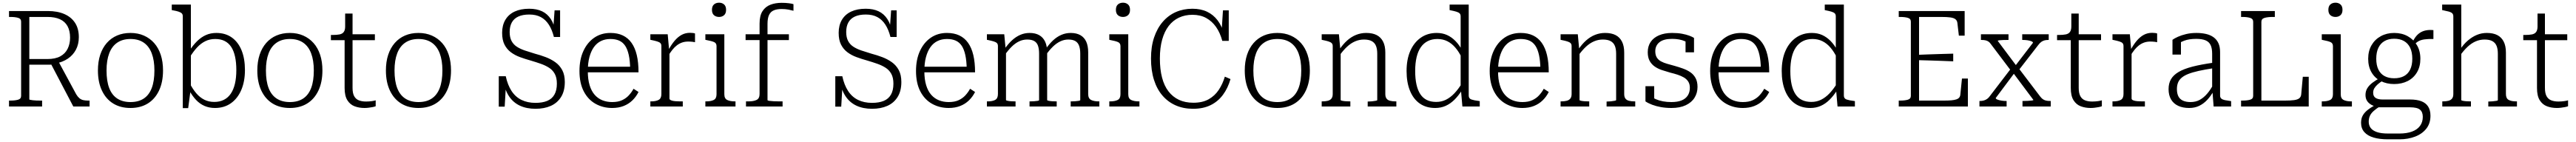

<svg xmlns="http://www.w3.org/2000/svg" viewBox="-20 -792 19149 1056"><path d="M354 -326 525 0H646V-44H635Q615 -44 599 -47.5Q583 -51 570.5 -61.5Q558 -72 547 -90L408 -347ZM198 -53V-666H333Q388 -666 425.5 -649Q463 -632 482 -597.5Q501 -563 501 -512Q501 -466 483 -429.5Q465 -393 428 -373Q391 -353 333 -353H182L185 -311H354Q361 -311 367 -312Q373 -313 380 -315Q387 -317 394 -320Q446 -330 484.5 -356Q523 -382 544.5 -422.5Q566 -463 566 -516Q566 -579 538 -622Q510 -665 458.5 -687.5Q407 -710 335 -710H47V-666H57Q92 -666 114.5 -659.5Q137 -653 137 -631V-79Q137 -57 114.5 -50.5Q92 -44 57 -44H47V0H293V-44H280Q265 -44 250.5 -44.5Q236 -45 224 -46.5Q212 -48 205 -49.5Q198 -51 198 -53Z M1192 -268Q1192 -181 1162 -118Q1132 -55 1078 -22Q1024 11 950 11Q876 11 822 -22Q768 -55 738 -118Q708 -181 708 -268Q708 -333 725 -384.5Q742 -436 774 -472.5Q806 -509 850.5 -528Q895 -547 950 -547Q1005 -547 1049.5 -527.5Q1094 -508 1126 -472Q1158 -436 1175 -384.5Q1192 -333 1192 -268ZM772 -268Q772 -189 792 -137Q812 -85 852 -59Q892 -33 950 -33Q1009 -33 1048.5 -59Q1088 -85 1108 -137Q1128 -189 1128 -268Q1128 -343 1108 -395.5Q1088 -448 1048.5 -475Q1009 -502 950 -502Q892 -502 852 -475Q812 -448 792 -395.5Q772 -343 772 -268Z M1578 11Q1536 11 1501 -4Q1466 -19 1438 -48.5Q1410 -78 1386 -121L1391 -172Q1413 -129 1439.5 -98Q1466 -67 1499 -50.5Q1532 -34 1573 -34Q1613 -34 1644 -49.5Q1675 -65 1695.5 -95Q1716 -125 1726.5 -169Q1737 -213 1737 -271Q1737 -327 1727.5 -370.5Q1718 -414 1699 -443Q1680 -472 1650.5 -487Q1621 -502 1580 -502Q1540 -502 1507 -486Q1474 -470 1445.5 -439.5Q1417 -409 1390 -365L1387 -413Q1415 -456 1445.5 -486Q1476 -516 1511 -531.5Q1546 -547 1588 -547Q1656 -547 1703.5 -513Q1751 -479 1776 -417.5Q1801 -356 1801 -271Q1801 -187 1774 -123.5Q1747 -60 1697 -24.5Q1647 11 1578 11ZM1339 -670Q1339 -685 1331.5 -692.5Q1324 -700 1307.5 -705.5Q1291 -711 1267 -715L1257 -717V-758H1399V-128L1397 -123L1379 12H1339Z M2377 -268Q2377 -181 2347 -118Q2317 -55 2263 -22Q2209 11 2135 11Q2061 11 2007 -22Q1953 -55 1923 -118Q1893 -181 1893 -268Q1893 -333 1910 -384.5Q1927 -436 1959 -472.5Q1991 -509 2035.5 -528Q2080 -547 2135 -547Q2190 -547 2234.5 -527.5Q2279 -508 2311 -472Q2343 -436 2360 -384.5Q2377 -333 2377 -268ZM1957 -268Q1957 -189 1977 -137Q1997 -85 2037 -59Q2077 -33 2135 -33Q2194 -33 2233.5 -59Q2273 -85 2293 -137Q2313 -189 2313 -268Q2313 -343 2293 -395.5Q2273 -448 2233.5 -475Q2194 -502 2135 -502Q2077 -502 2037 -475Q1997 -448 1977 -395.5Q1957 -343 1957 -268Z M2440 -493V-532H2452Q2483 -532 2504 -536Q2525 -540 2535.5 -554Q2546 -568 2546 -595L2585 -537H2767V-493ZM2601 -138Q2601 -99 2613 -77Q2625 -55 2647.5 -46Q2670 -37 2701 -37Q2725 -37 2745 -40Q2765 -43 2773 -46V-2Q2763 2 2749.5 4.5Q2736 7 2720.5 9Q2705 11 2690 11Q2650 11 2616.5 -1.5Q2583 -14 2562.5 -46.5Q2542 -79 2542 -138V-522L2546 -530V-691H2601Z M3333 -268Q3333 -181 3303 -118Q3273 -55 3219 -22Q3165 11 3091 11Q3017 11 2963 -22Q2909 -55 2879 -118Q2849 -181 2849 -268Q2849 -333 2866 -384.5Q2883 -436 2915 -472.5Q2947 -509 2991.5 -528Q3036 -547 3091 -547Q3146 -547 3190.5 -527.5Q3235 -508 3267 -472Q3299 -436 3316 -384.5Q3333 -333 3333 -268ZM2913 -268Q2913 -189 2933 -137Q2953 -85 2993 -59Q3033 -33 3091 -33Q3150 -33 3189.5 -59Q3229 -85 3249 -137Q3269 -189 3269 -268Q3269 -343 3249 -395.5Q3229 -448 3189.5 -475Q3150 -502 3091 -502Q3033 -502 2993 -475Q2953 -448 2933 -395.5Q2913 -343 2913 -268Z M3961 -27Q4012 -27 4047.5 -41.5Q4083 -56 4101.5 -88Q4120 -120 4120 -170Q4120 -214 4104.5 -242.5Q4089 -271 4061.5 -288.5Q4034 -306 3999.5 -318Q3965 -330 3928 -341Q3885 -353 3846.5 -367Q3808 -381 3778 -403.5Q3748 -426 3730.5 -460.5Q3713 -495 3713 -548Q3713 -604 3737 -644.5Q3761 -685 3806 -706Q3851 -727 3914 -727Q3970 -727 4010 -708Q4050 -689 4075.5 -649.5Q4101 -610 4110 -550L4093 -575L4103 -715H4144V-517H4098Q4084 -572 4060 -609Q4036 -646 4000.5 -665Q3965 -684 3915 -684Q3866 -684 3833.5 -669Q3801 -654 3785 -625Q3769 -596 3769 -554Q3769 -514 3783 -487.5Q3797 -461 3822.5 -444.5Q3848 -428 3882 -416.5Q3916 -405 3956 -393Q3998 -382 4037.5 -367Q4077 -352 4109 -329Q4141 -306 4160 -270.5Q4179 -235 4179 -182Q4179 -115 4151 -70.5Q4123 -26 4074.5 -4.5Q4026 17 3961 17Q3895 17 3845.5 -6Q3796 -29 3765 -75Q3734 -121 3722 -191L3742 -169L3732 1H3688V-225H3740Q3754 -160 3783 -115.5Q3812 -71 3857 -49Q3902 -27 3961 -27Z M4350 -263Q4350 -202 4363.5 -158Q4377 -114 4401.5 -86.5Q4426 -59 4459 -46Q4492 -33 4531 -33Q4575 -33 4605 -47Q4635 -61 4655.5 -83.5Q4676 -106 4690 -132L4727 -108Q4709 -72 4681 -45Q4653 -18 4615.5 -3.5Q4578 11 4531 11Q4463 11 4407.5 -20Q4352 -51 4320 -112.5Q4288 -174 4288 -264Q4288 -350 4317.5 -413.5Q4347 -477 4398.5 -512Q4450 -547 4518 -547Q4571 -547 4610 -528.5Q4649 -510 4675 -473.5Q4701 -437 4714 -382.5Q4727 -328 4727 -254H4332V-296H4684L4665 -279Q4664 -340 4654.5 -383Q4645 -426 4627.5 -452Q4610 -478 4583 -490Q4556 -502 4518 -502Q4479 -502 4448 -487Q4417 -472 4395.5 -442Q4374 -412 4362 -367.5Q4350 -323 4350 -263Z M5147 -543V-478Q5139 -480 5130.5 -481Q5122 -482 5113.5 -482.5Q5105 -483 5097 -483Q5072 -483 5051.5 -476Q5031 -469 5013 -455.5Q4995 -442 4979 -422Q4963 -402 4947 -375L4946 -414Q4970 -459 4995 -488.5Q5020 -518 5048 -533Q5076 -548 5110 -548Q5122 -548 5132.5 -546.5Q5143 -545 5147 -543ZM4815 0V-38H4820Q4856 -38 4876.5 -49Q4897 -60 4897 -93V-449Q4897 -464 4889.5 -471.5Q4882 -479 4865.5 -484Q4849 -489 4825 -494L4815 -496V-537H4944L4955 -414H4957V-59Q4957 -51 4969 -46Q4981 -41 4999.5 -39.5Q5018 -38 5035 -38H5056V0Z M5326 -666Q5303 -666 5288 -679Q5273 -692 5273 -719Q5273 -746 5288 -759Q5303 -772 5326 -772Q5348 -772 5363 -759Q5378 -746 5378 -719Q5378 -692 5363 -679Q5348 -666 5326 -666ZM5365 -537V-91Q5365 -59 5386.5 -48.5Q5408 -38 5444 -38H5448V0H5224V-38H5229Q5265 -38 5286 -48.5Q5307 -59 5307 -91V-449Q5307 -471 5289 -479Q5271 -487 5233 -494L5224 -496V-537Z M5523 -537H5845V-494H5523ZM5879 -761V-712Q5865 -716 5842 -720.5Q5819 -725 5791 -725Q5756 -725 5732.5 -715Q5709 -705 5697.5 -681Q5686 -657 5686 -614V-48Q5686 -44 5699.5 -42Q5713 -40 5733.5 -39Q5754 -38 5774 -38H5798V0H5526V-38H5543Q5583 -38 5605 -49Q5627 -60 5627 -93V-617Q5627 -676 5649 -709.5Q5671 -743 5708 -757Q5745 -771 5791 -771Q5820 -771 5844 -768Q5868 -765 5879 -761Z M6463 -27Q6514 -27 6549.5 -41.5Q6585 -56 6603.5 -88Q6622 -120 6622 -170Q6622 -214 6606.5 -242.5Q6591 -271 6563.5 -288.5Q6536 -306 6501.5 -318Q6467 -330 6430 -341Q6387 -353 6348.5 -367Q6310 -381 6280 -403.5Q6250 -426 6232.5 -460.5Q6215 -495 6215 -548Q6215 -604 6239 -644.5Q6263 -685 6308 -706Q6353 -727 6416 -727Q6472 -727 6512 -708Q6552 -689 6577.5 -649.5Q6603 -610 6612 -550L6595 -575L6605 -715H6646V-517H6600Q6586 -572 6562 -609Q6538 -646 6502.5 -665Q6467 -684 6417 -684Q6368 -684 6335.5 -669Q6303 -654 6287 -625Q6271 -596 6271 -554Q6271 -514 6285 -487.5Q6299 -461 6324.5 -444.5Q6350 -428 6384 -416.5Q6418 -405 6458 -393Q6500 -382 6539.5 -367Q6579 -352 6611 -329Q6643 -306 6662 -270.5Q6681 -235 6681 -182Q6681 -115 6653 -70.5Q6625 -26 6576.5 -4.5Q6528 17 6463 17Q6397 17 6347.5 -6Q6298 -29 6267 -75Q6236 -121 6224 -191L6244 -169L6234 1H6190V-225H6242Q6256 -160 6285 -115.5Q6314 -71 6359 -49Q6404 -27 6463 -27Z M6852 -263Q6852 -202 6865.5 -158Q6879 -114 6903.5 -86.5Q6928 -59 6961 -46Q6994 -33 7033 -33Q7077 -33 7107 -47Q7137 -61 7157.5 -83.5Q7178 -106 7192 -132L7229 -108Q7211 -72 7183 -45Q7155 -18 7117.5 -3.5Q7080 11 7033 11Q6965 11 6909.5 -20Q6854 -51 6822 -112.5Q6790 -174 6790 -264Q6790 -350 6819.5 -413.5Q6849 -477 6900.5 -512Q6952 -547 7020 -547Q7073 -547 7112 -528.5Q7151 -510 7177 -473.5Q7203 -437 7216 -382.5Q7229 -328 7229 -254H6834V-296H7186L7167 -279Q7166 -340 7156.5 -383Q7147 -426 7129.5 -452Q7112 -478 7085 -490Q7058 -502 7020 -502Q6981 -502 6950 -487Q6919 -472 6897.5 -442Q6876 -412 6864 -367.5Q6852 -323 6852 -263Z M7317 0V-38H7322Q7358 -38 7378.5 -49Q7399 -60 7399 -93V-449Q7399 -464 7391.5 -471.5Q7384 -479 7367.5 -484Q7351 -489 7327 -494L7317 -496V-537H7446L7457 -421L7459 -416V-48Q7459 -45 7470.5 -42.5Q7482 -40 7497.5 -39Q7513 -38 7526 -38H7530V0ZM7836 0H7634V-38H7638Q7651 -38 7667 -39Q7683 -40 7694 -42Q7705 -44 7705 -47V-393Q7705 -428 7697 -451.5Q7689 -475 7669.5 -486.5Q7650 -498 7616 -498Q7585 -498 7556.5 -484.5Q7528 -471 7502 -445.5Q7476 -420 7450 -383L7448 -427Q7475 -466 7504 -492.5Q7533 -519 7565.5 -533Q7598 -547 7635 -547Q7677 -547 7706 -530.5Q7735 -514 7750 -482Q7765 -450 7765 -403V-48Q7765 -45 7776 -42.5Q7787 -40 7803 -39Q7819 -38 7833 -38H7836ZM8153 0H7940V-38H7944Q7957 -38 7972.5 -39Q7988 -40 7999.5 -42Q8011 -44 8011 -48V-393Q8011 -428 8002.5 -451.5Q7994 -475 7974.5 -486.5Q7955 -498 7922 -498Q7891 -498 7862 -484Q7833 -470 7806.5 -444Q7780 -418 7754 -381L7752 -424Q7779 -464 7808.5 -491.5Q7838 -519 7871 -533Q7904 -547 7940 -547Q7983 -547 8012 -530.5Q8041 -514 8055.5 -482Q8070 -450 8070 -403V-93Q8070 -60 8091 -49Q8112 -38 8148 -38H8153Z M8329 -666Q8306 -666 8291 -679Q8276 -692 8276 -719Q8276 -746 8291 -759Q8306 -772 8329 -772Q8351 -772 8366 -759Q8381 -746 8381 -719Q8381 -692 8366 -679Q8351 -666 8329 -666ZM8368 -537V-91Q8368 -59 8389.5 -48.5Q8411 -38 8447 -38H8451V0H8227V-38H8232Q8268 -38 8289 -48.5Q8310 -59 8310 -91V-449Q8310 -471 8292 -479Q8274 -487 8236 -494L8227 -496V-537Z M8845 -682Q8790 -682 8745 -661Q8700 -640 8668.5 -599Q8637 -558 8620 -497.5Q8603 -437 8603 -357Q8603 -277 8619 -215.5Q8635 -154 8667 -112.5Q8699 -71 8745 -49.5Q8791 -28 8852 -28Q8920 -28 8966 -54Q9012 -80 9041 -124Q9070 -168 9086 -222L9128 -204Q9109 -137 9072 -87Q9035 -37 8980 -10Q8925 17 8850 17Q8779 17 8721.5 -8Q8664 -33 8622.5 -81Q8581 -129 8559 -198.5Q8537 -268 8537 -357Q8537 -445 8560 -513.5Q8583 -582 8624.5 -630Q8666 -678 8722 -702.5Q8778 -727 8845 -727Q8907 -727 8953.5 -705Q9000 -683 9032 -641Q9064 -599 9080 -538L9061 -542L9072 -715H9115V-488H9067Q9051 -548 9021 -591Q8991 -634 8947.5 -658Q8904 -682 8845 -682Z M9718 -268Q9718 -181 9688 -118Q9658 -55 9604 -22Q9550 11 9476 11Q9402 11 9348 -22Q9294 -55 9264 -118Q9234 -181 9234 -268Q9234 -333 9251 -384.5Q9268 -436 9300 -472.5Q9332 -509 9376.5 -528Q9421 -547 9476 -547Q9531 -547 9575.5 -527.5Q9620 -508 9652 -472Q9684 -436 9701 -384.5Q9718 -333 9718 -268ZM9298 -268Q9298 -189 9318 -137Q9338 -85 9378 -59Q9418 -33 9476 -33Q9535 -33 9574.5 -59Q9614 -85 9634 -137Q9654 -189 9654 -268Q9654 -343 9634 -395.5Q9614 -448 9574.5 -475Q9535 -502 9476 -502Q9418 -502 9378 -475Q9338 -448 9318 -395.5Q9298 -343 9298 -268Z M9806 0V-38H9810Q9834 -38 9851.5 -42.5Q9869 -47 9878.5 -59Q9888 -71 9888 -93V-449Q9888 -464 9880 -471.5Q9872 -479 9856 -484Q9840 -489 9815 -494L9806 -496V-537H9934L9945 -419L9947 -415V-48Q9947 -45 9958.5 -42.5Q9970 -40 9986 -39Q10002 -38 10015 -38H10019V0ZM10361 0H10148V-37H10151Q10164 -37 10180 -38.5Q10196 -40 10207.5 -42.5Q10219 -45 10219 -47V-392Q10219 -428 10209.5 -451Q10200 -474 10178.5 -486Q10157 -498 10120 -498Q10086 -498 10054.5 -484.5Q10023 -471 9994.5 -444.5Q9966 -418 9939 -380L9936 -421Q9964 -463 9995.5 -491Q10027 -519 10062.5 -533Q10098 -547 10137 -547Q10184 -547 10215 -531Q10246 -515 10262.5 -482.5Q10279 -450 10279 -401V-93Q10279 -71 10288 -59Q10297 -47 10314.5 -42.5Q10332 -38 10356 -38H10361Z M10899 -81Q10899 -59 10919.5 -52Q10940 -45 10975 -41L10981 -40V0H10852L10841 -126L10839 -129V-670Q10839 -685 10831.5 -692.5Q10824 -700 10807.5 -705Q10791 -710 10766 -715L10757 -717V-758H10899ZM10661 -547Q10704 -547 10738 -531.5Q10772 -516 10800.5 -487Q10829 -458 10852 -415L10847 -364Q10826 -407 10799.5 -438Q10773 -469 10740 -485.5Q10707 -502 10666 -502Q10626 -502 10595 -486.5Q10564 -471 10543 -441Q10522 -411 10511.5 -366.5Q10501 -322 10501 -264Q10501 -207 10510.5 -164Q10520 -121 10539 -92Q10558 -63 10587.5 -48.5Q10617 -34 10657 -34Q10697 -34 10730 -50.5Q10763 -67 10792 -97.5Q10821 -128 10847 -170L10850 -123Q10823 -80 10792.5 -50Q10762 -20 10727 -4.5Q10692 11 10650 11Q10582 11 10534.5 -22.5Q10487 -56 10462 -118Q10437 -180 10437 -264Q10437 -350 10464.5 -413Q10492 -476 10542.5 -511.5Q10593 -547 10661 -547Z M11117 -263Q11117 -202 11130.5 -158Q11144 -114 11168.5 -86.5Q11193 -59 11226 -46Q11259 -33 11298 -33Q11342 -33 11372 -47Q11402 -61 11422.5 -83.5Q11443 -106 11457 -132L11494 -108Q11476 -72 11448 -45Q11420 -18 11382.5 -3.5Q11345 11 11298 11Q11230 11 11174.5 -20Q11119 -51 11087 -112.5Q11055 -174 11055 -264Q11055 -350 11084.5 -413.5Q11114 -477 11165.5 -512Q11217 -547 11285 -547Q11338 -547 11377 -528.5Q11416 -510 11442 -473.5Q11468 -437 11481 -382.5Q11494 -328 11494 -254H11099V-296H11451L11432 -279Q11431 -340 11421.5 -383Q11412 -426 11394.5 -452Q11377 -478 11350 -490Q11323 -502 11285 -502Q11246 -502 11215 -487Q11184 -472 11162.5 -442Q11141 -412 11129 -367.5Q11117 -323 11117 -263Z M11582 0V-38H11586Q11610 -38 11627.5 -42.5Q11645 -47 11654.5 -59Q11664 -71 11664 -93V-449Q11664 -464 11656 -471.5Q11648 -479 11632 -484Q11616 -489 11591 -494L11582 -496V-537H11710L11721 -419L11723 -415V-48Q11723 -45 11734.5 -42.5Q11746 -40 11762 -39Q11778 -38 11791 -38H11795V0ZM12137 0H11924V-37H11927Q11940 -37 11956 -38.5Q11972 -40 11983.5 -42.5Q11995 -45 11995 -47V-392Q11995 -428 11985.5 -451Q11976 -474 11954.5 -486Q11933 -498 11896 -498Q11862 -498 11830.5 -484.5Q11799 -471 11770.5 -444.5Q11742 -418 11715 -380L11712 -421Q11740 -463 11771.5 -491Q11803 -519 11838.5 -533Q11874 -547 11913 -547Q11960 -547 11991 -531Q12022 -515 12038.5 -482.5Q12055 -450 12055 -401V-93Q12055 -71 12064 -59Q12073 -47 12090.5 -42.5Q12108 -38 12132 -38H12137Z M12543 -139Q12543 -167 12531 -185.5Q12519 -204 12498.5 -216Q12478 -228 12452 -236.5Q12426 -245 12397 -252Q12365 -261 12335 -271Q12305 -281 12281.5 -297.5Q12258 -314 12244 -339.5Q12230 -365 12230 -404Q12230 -448 12251.5 -480Q12273 -512 12314 -529.5Q12355 -547 12411 -547Q12453 -547 12485 -541Q12517 -535 12539.5 -526.5Q12562 -518 12574 -510V-403H12511V-498Q12517 -497 12521.5 -494Q12526 -491 12529.5 -487Q12533 -483 12535.5 -477.5Q12538 -472 12539 -465Q12526 -477 12506.5 -485.5Q12487 -494 12463 -498.5Q12439 -503 12411 -503Q12348 -503 12317 -478Q12286 -453 12286 -411Q12286 -383 12297 -365Q12308 -347 12328 -336Q12348 -325 12374.5 -317.5Q12401 -310 12430 -302Q12462 -293 12492.5 -282Q12523 -271 12547 -254.5Q12571 -238 12585.5 -211.5Q12600 -185 12600 -146Q12600 -101 12578 -65.5Q12556 -30 12512.5 -9.5Q12469 11 12406 11Q12364 11 12328 4.5Q12292 -2 12263 -13Q12234 -24 12213 -38V-151H12278V-27Q12268 -33 12262 -39.5Q12256 -46 12253.5 -52.5Q12251 -59 12250 -65.5Q12249 -72 12250 -77Q12268 -64 12291 -54Q12314 -44 12343 -38.5Q12372 -33 12406 -33Q12451 -33 12481 -45Q12511 -57 12527 -81Q12543 -105 12543 -139Z M12756 -263Q12756 -202 12769.5 -158Q12783 -114 12807.5 -86.5Q12832 -59 12865 -46Q12898 -33 12937 -33Q12981 -33 13011 -47Q13041 -61 13061.5 -83.5Q13082 -106 13096 -132L13133 -108Q13115 -72 13087 -45Q13059 -18 13021.5 -3.5Q12984 11 12937 11Q12869 11 12813.5 -20Q12758 -51 12726 -112.5Q12694 -174 12694 -264Q12694 -350 12723.5 -413.5Q12753 -477 12804.5 -512Q12856 -547 12924 -547Q12977 -547 13016 -528.5Q13055 -510 13081 -473.5Q13107 -437 13120 -382.5Q13133 -328 13133 -254H12738V-296H13090L13071 -279Q13070 -340 13060.5 -383Q13051 -426 13033.5 -452Q13016 -478 12989 -490Q12962 -502 12924 -502Q12885 -502 12854 -487Q12823 -472 12801.5 -442Q12780 -412 12768 -367.5Q12756 -323 12756 -263Z M13688 -81Q13688 -59 13708.5 -52Q13729 -45 13764 -41L13770 -40V0H13641L13630 -126L13628 -129V-670Q13628 -685 13620.5 -692.5Q13613 -700 13596.5 -705Q13580 -710 13555 -715L13546 -717V-758H13688ZM13450 -547Q13493 -547 13527 -531.5Q13561 -516 13589.5 -487Q13618 -458 13641 -415L13636 -364Q13615 -407 13588.5 -438Q13562 -469 13529 -485.5Q13496 -502 13455 -502Q13415 -502 13384 -486.5Q13353 -471 13332 -441Q13311 -411 13300.5 -366.5Q13290 -322 13290 -264Q13290 -207 13299.5 -164Q13309 -121 13328 -92Q13347 -63 13376.5 -48.5Q13406 -34 13446 -34Q13486 -34 13519 -50.5Q13552 -67 13581 -97.5Q13610 -128 13636 -170L13639 -123Q13612 -80 13581.5 -50Q13551 -20 13516 -4.5Q13481 11 13439 11Q13371 11 13323.5 -22.5Q13276 -56 13251 -118Q13226 -180 13226 -264Q13226 -350 13253.5 -413Q13281 -476 13331.5 -511.5Q13382 -547 13450 -547Z M14610 -208V0H14096V-44H14106Q14141 -44 14163.5 -50.5Q14186 -57 14186 -79V-631Q14186 -653 14163.5 -659.5Q14141 -666 14106 -666H14096V-710H14586V-527H14543L14532 -621Q14530 -639 14517.5 -649Q14505 -659 14479.5 -662.5Q14454 -666 14412 -666H14247V-44H14434Q14465 -44 14487.5 -46Q14510 -48 14524.5 -53Q14539 -58 14546 -67Q14553 -76 14554 -89L14566 -208ZM14227 -384Q14273 -386 14318.5 -387.5Q14364 -389 14410 -390.5Q14456 -392 14501 -393V-336Q14456 -338 14410.5 -339.5Q14365 -341 14319 -342.5Q14273 -344 14227 -345Z M15226 0H15016V-41H15019Q15037 -41 15055.5 -42Q15074 -43 15085.5 -44.5Q15097 -46 15097 -49L14940 -259L14932 -264L14781 -464Q14773 -476 14763.5 -482.5Q14754 -489 14741.5 -492Q14729 -495 14710 -495H14707V-537H14912V-495H14910Q14892 -495 14874 -494.5Q14856 -494 14844 -492.5Q14832 -491 14832 -488L14975 -297L14982 -292L15147 -75Q15157 -62 15166.5 -55Q15176 -48 15189 -44.5Q15202 -41 15223 -41H15226ZM14696 0V-41H14699Q14716 -41 14729.5 -45Q14743 -49 14754.5 -57.5Q14766 -66 14776 -81L14930 -282L14962 -257L14817 -63Q14817 -57 14828.5 -52Q14840 -47 14858 -44Q14876 -41 14895 -41H14898V0ZM14985 -266 14955 -293 15094 -474Q15094 -480 15082.5 -485Q15071 -490 15053.5 -492.5Q15036 -495 15018 -495H15014V-537H15211V-495H15208Q15193 -495 15180.5 -492Q15168 -489 15156.5 -481Q15145 -473 15133 -457Z M15273 -493V-532H15285Q15316 -532 15337 -536Q15358 -540 15368.5 -554Q15379 -568 15379 -595L15418 -537H15600V-493ZM15434 -138Q15434 -99 15446 -77Q15458 -55 15480.5 -46Q15503 -37 15534 -37Q15558 -37 15578 -40Q15598 -43 15606 -46V-2Q15596 2 15582.5 4.5Q15569 7 15553.5 9Q15538 11 15523 11Q15483 11 15449.5 -1.5Q15416 -14 15395.5 -46.5Q15375 -79 15375 -138V-522L15379 -530V-691H15434Z M16017 -543V-478Q16009 -480 16000.5 -481Q15992 -482 15983.5 -482.5Q15975 -483 15967 -483Q15942 -483 15921.5 -476Q15901 -469 15883 -455.5Q15865 -442 15849 -422Q15833 -402 15817 -375L15816 -414Q15840 -459 15865 -488.5Q15890 -518 15918 -533Q15946 -548 15980 -548Q15992 -548 16002.5 -546.5Q16013 -545 16017 -543ZM15685 0V-38H15690Q15726 -38 15746.5 -49Q15767 -60 15767 -93V-449Q15767 -464 15759.5 -471.5Q15752 -479 15735.5 -484Q15719 -489 15695 -494L15685 -496V-537H15814L15825 -414H15827V-59Q15827 -51 15839 -46Q15851 -41 15869.5 -39.5Q15888 -38 15905 -38H15926V0Z M16437 -326V-285Q16372 -275 16325 -264.5Q16278 -254 16247 -241.5Q16216 -229 16197.5 -212.5Q16179 -196 16171.5 -175.5Q16164 -155 16164 -130Q16164 -97 16175 -75.5Q16186 -54 16209 -43.5Q16232 -33 16265 -33Q16304 -33 16334 -49.5Q16364 -66 16389.5 -96Q16415 -126 16436 -166L16437 -116Q16417 -79 16390 -50Q16363 -21 16330 -5Q16297 11 16255 11Q16208 11 16173.5 -5Q16139 -21 16120.5 -52.5Q16102 -84 16102 -129Q16102 -172 16120 -203Q16138 -234 16177 -257Q16216 -280 16280 -296.5Q16344 -313 16437 -326ZM16437 0 16428 -116 16426 -120V-392Q16426 -433 16414.5 -457Q16403 -481 16377 -492Q16351 -503 16307 -503Q16254 -503 16217.5 -489Q16181 -475 16161 -457Q16159 -463 16160.5 -469.5Q16162 -476 16166.5 -482Q16171 -488 16178 -492Q16185 -496 16194 -496V-386H16131V-496Q16146 -507 16171.5 -518.5Q16197 -530 16232 -538.5Q16267 -547 16309 -547Q16348 -547 16380.5 -539.5Q16413 -532 16436.5 -515Q16460 -498 16472.5 -471Q16485 -444 16485 -404V-81Q16485 -67 16494 -59Q16503 -51 16520 -47.5Q16537 -44 16561 -41L16567 -40V0Z M16892 -710H16641V-666H16651Q16686 -666 16708.5 -659Q16731 -652 16731 -630V-79Q16731 -57 16708.5 -50.5Q16686 -44 16651 -44H16641V0H17144V-221H17100L17088 -89Q17086 -71 17073.5 -61Q17061 -51 17035 -47.5Q17009 -44 16968 -44H16792V-630Q16792 -652 16815.5 -659Q16839 -666 16877 -666H16892Z M17343 -666Q17320 -666 17305 -679Q17290 -692 17290 -719Q17290 -746 17305 -759Q17320 -772 17343 -772Q17365 -772 17380 -759Q17395 -746 17395 -719Q17395 -692 17380 -679Q17365 -666 17343 -666ZM17382 -537V-91Q17382 -59 17403.5 -48.5Q17425 -38 17461 -38H17465V0H17241V-38H17246Q17282 -38 17303 -48.5Q17324 -59 17324 -91V-449Q17324 -471 17306 -479Q17288 -487 17250 -494L17241 -496V-537Z M18071 -502Q18031 -503 18003.5 -499Q17976 -495 17957.5 -484Q17939 -473 17924 -453L17910 -465Q17921 -493 17936 -514Q17951 -535 17970.5 -548Q17990 -561 18015 -566Q18040 -571 18071 -568ZM17779 -167Q17723 -167 17679 -189.5Q17635 -212 17610.5 -254.5Q17586 -297 17586 -355Q17586 -413 17611 -456Q17636 -499 17680 -523Q17724 -547 17779 -547Q17836 -547 17879.5 -523Q17923 -499 17948.5 -456Q17974 -413 17974 -355Q17974 -297 17949 -254.5Q17924 -212 17880 -189.5Q17836 -167 17779 -167ZM17779 -210Q17822 -210 17852 -226Q17882 -242 17898 -274.5Q17914 -307 17914 -355Q17914 -404 17898 -437Q17882 -470 17852 -487Q17822 -504 17779 -504Q17738 -504 17708 -487Q17678 -470 17662 -437Q17646 -404 17646 -355Q17646 -307 17662 -274.5Q17678 -242 17708 -226Q17738 -210 17779 -210ZM17732 244Q17671 244 17626.5 231Q17582 218 17557.5 190.5Q17533 163 17533 121Q17533 89 17546.5 65.5Q17560 42 17587.5 21.5Q17615 1 17658 -21L17678 -4Q17646 16 17626.5 33.5Q17607 51 17598.5 70Q17590 89 17590 113Q17590 140 17604.5 159.5Q17619 179 17650.5 190Q17682 201 17733 201H17818Q17873 201 17912 186.5Q17951 172 17971.5 144Q17992 116 17992 77Q17992 41 17971 23.5Q17950 6 17897 6H17659V5Q17631 -1 17610 -12.5Q17589 -24 17577.5 -42Q17566 -60 17566 -86Q17566 -114 17579.5 -136Q17593 -158 17618 -177Q17643 -196 17677 -214L17697 -194Q17673 -179 17657 -165Q17641 -151 17632 -136Q17623 -121 17623 -102Q17623 -76 17641 -64Q17659 -52 17694 -52H17898Q17947 -52 17980.5 -39.5Q18014 -27 18031.5 0Q18049 27 18049 69Q18049 126 18018 165Q17987 204 17934.5 224Q17882 244 17819 244Z M18278 -758V-48Q18278 -45 18289.5 -42.5Q18301 -40 18317 -39Q18333 -38 18346 -38H18350V0H18137V-38H18141Q18165 -38 18182.5 -42.5Q18200 -47 18209.5 -59Q18219 -71 18219 -93V-670Q18219 -685 18211 -693Q18203 -701 18187 -705.5Q18171 -710 18146 -715L18136 -717V-758ZM18692 0H18479V-37H18482Q18495 -37 18511 -38.5Q18527 -40 18538.5 -42Q18550 -44 18550 -47V-392Q18550 -428 18540.5 -451Q18531 -474 18509.5 -486Q18488 -498 18451 -498Q18417 -498 18385.5 -484.5Q18354 -471 18325.5 -444.5Q18297 -418 18270 -380L18267 -421Q18295 -463 18327 -490.5Q18359 -518 18394 -532.5Q18429 -547 18468 -547Q18515 -547 18546 -531Q18577 -515 18593.5 -482.5Q18610 -450 18610 -401V-93Q18610 -60 18630.5 -49Q18651 -38 18687 -38H18692Z M18739 -493V-532H18751Q18782 -532 18803 -536Q18824 -540 18834.5 -554Q18845 -568 18845 -595L18884 -537H19066V-493ZM18900 -138Q18900 -99 18912 -77Q18924 -55 18946.5 -46Q18969 -37 19000 -37Q19024 -37 19044 -40Q19064 -43 19072 -46V-2Q19062 2 19048.5 4.5Q19035 7 19019.5 9Q19004 11 18989 11Q18949 11 18915.5 -1.5Q18882 -14 18861.5 -46.5Q18841 -79 18841 -138V-522L18845 -530V-691H18900Z"/></svg>

Font: Roboto Serif SemiCondensed ExtraLight
Style: Regular
Weight: 250
Width: 4
Designer: Greg Gazdowicz
Foundry: Commercial Type
Version: Version 1.007